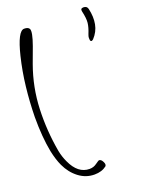

<svg xmlns="http://www.w3.org/2000/svg" viewBox="-154 -861 748 965"><g transform="rotate(-20 220.5 -378.0)"><path d="M181.2 27Q135.2 27 97.7 -1.5Q60.1 -30 38.2 -77Q22.4 -111 12.3 -159Q-3.4 -240 -3.1 -347Q-1.8 -428 7.1 -506.5Q15.9 -585 34.4 -661Q64.2 -783 98.2 -783Q120.2 -783 126 -771Q133.9 -754 109.6 -686L78.2 -601Q38.6 -491 34.2 -376Q29.7 -261 50.3 -146Q56.9 -113 70.6 -84Q105.2 -8 167.2 -8Q189.2 -8 206.2 -21Q223.4 -33 225.4 -33Q237.4 -33 245.3 -16Q252.8 -1 245.6 7Q220.2 27 181.2 27ZM396.7 -609Q390.7 -609 389.1 -616Q388.1 -620 388.3 -628Q388.4 -636 392.9 -647Q405.7 -678 408.3 -701.5Q410.9 -725 401.6 -765Q397.7 -782 414.7 -782Q433.7 -782 437.6 -765Q448 -720 440.8 -682Q433.6 -644 405.5 -614Q398.7 -609 396.7 -609Z"/></g></svg>

Font: Oooh Baby
Style: Normal
Weight: 400
Designer: Robert E. Leuschke
Foundry: Robert E. Leuschke
Version: Version 1.011; ttfautohint (v1.8.3)